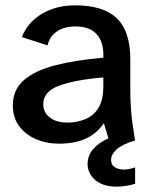

<svg xmlns="http://www.w3.org/2000/svg" viewBox="-20 -526 576 719"><path d="M418 173Q380 173 355.5 160.5Q331 148 319.5 128.5Q308 109 308 89Q308 55 330 31Q352 7 386 -8L369 -65Q345 -28 303.5 -8Q262 12 201 12Q154 12 114.5 -5Q75 -22 51.5 -54Q28 -86 28 -131Q28 -190 69.5 -226Q111 -262 187 -281.5Q263 -301 367 -310V-322Q367 -371 341 -399Q315 -427 262 -427Q221 -427 193.5 -408.5Q166 -390 158 -356L62 -387Q83 -442 136.5 -474Q190 -506 262 -506Q367 -506 417.5 -457.5Q468 -409 468 -303V-189Q468 -151 470.5 -116.5Q473 -82 477.5 -52.5Q482 -23 486 0Q436 15 416 34Q396 53 396 72Q396 92 410.5 100.5Q425 109 444 109Q455 109 466 106.5Q477 104 486 101V162Q471 167 452 170Q433 173 418 173ZM232 -67Q269 -67 300 -80Q331 -93 349 -122.5Q367 -152 367 -204V-236Q260 -227 201 -205Q142 -183 142 -136Q142 -105 166.5 -86Q191 -67 232 -67Z"/></svg>

Font: Atkinson Hyperlegible Next Medium
Style: Regular
Weight: 500
Designer: Elliott Scott, Megan Eiswerth, Linus Boman, Theodore Petrosky, Letters from Sweden
Foundry: Applied Design Works, Letters from Sweden
Version: Version 2.001